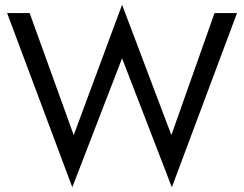

<svg xmlns="http://www.w3.org/2000/svg" viewBox="-20 -755 1030 810"><path d="M885 -700H980L705 35L495 -509L285 35L10 -700H105L291 -185L495 -735L703 -185Z"/></svg>

Font: Jost
Style: Regular
Weight: 400
Version: Version 3.710